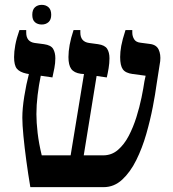

<svg xmlns="http://www.w3.org/2000/svg" viewBox="-20 -771 713 791"><path d="M105 0Q96 -53 88.5 -108.5Q81 -164 76.5 -211Q72 -258 72 -286Q72 -324 80 -374Q88 -424 99 -466L88 -468Q61 -474 49.5 -488Q38 -502 38 -536Q38 -558 43 -585.5Q48 -613 60 -647H88V-637Q88 -599 123 -594L161 -589Q190 -585 199 -569.5Q208 -554 208 -531Q208 -511 204 -490.5Q200 -470 196 -452L148 -459Q140 -421 135 -379.5Q130 -338 130 -301Q130 -267 135 -223.5Q140 -180 152 -131H271L326 -466L313 -467Q285 -471 273.5 -487Q262 -503 262 -536Q262 -559 267 -586.5Q272 -614 283 -647H311V-637Q311 -599 347 -594L384 -589Q412 -585 421.5 -570Q431 -555 431 -531Q431 -511 427.5 -490Q424 -469 420 -452L378 -458L325 -131H405Q440 -131 466 -153.5Q492 -176 510.5 -211.5Q529 -247 542 -288.5Q555 -330 563 -369Q571 -408 575 -436L580 -459L527 -466Q497 -470 486 -485.5Q475 -501 475 -536Q475 -557 479.5 -582Q484 -607 497 -647H525V-637Q525 -622 532.5 -609.5Q540 -597 559 -595L597 -590Q624 -587 633.5 -567Q643 -547 640 -519L625 -423Q620 -385 609.5 -330.5Q599 -276 582.5 -218.5Q566 -161 541.5 -111.5Q517 -62 483.5 -31Q450 0 407 0ZM152 -670Q135 -670 124 -679.5Q113 -689 113 -710Q113 -731 124 -741Q135 -751 152 -751Q169 -751 180 -741Q191 -731 191 -710Q191 -690 180 -680Q169 -670 152 -670Z"/></svg>

Font: Noto Serif Hebrew SemiCondensed SemiBold
Style: Regular
Weight: 600
Width: 4
Designer: Monotype Design Team
Foundry: Monotype Imaging Inc.
Version: Version 2.004; ttfautohint (v1.8.4.7-5d5b)